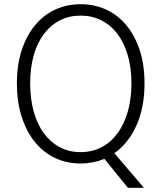

<svg xmlns="http://www.w3.org/2000/svg" viewBox="-20 -762 766 910"><path d="M475 -9Q420 13 362 13Q296 13 240.5 -13.5Q185 -40 145 -89.5Q105 -139 82.5 -209.5Q60 -280 60 -367Q60 -454 82.5 -523Q105 -592 145 -641Q185 -690 240.5 -716Q296 -742 362 -742Q429 -742 484.5 -716Q540 -690 580 -641Q620 -592 642.5 -523Q665 -454 665 -367Q665 -252 626.5 -167Q588 -82 522 -36L662 128H586ZM362 -41Q416 -41 460.5 -64Q505 -87 536.5 -129.5Q568 -172 585.5 -232.5Q603 -293 603 -367Q603 -441 585.5 -500.5Q568 -560 536.5 -601.5Q505 -643 460.5 -665.5Q416 -688 362 -688Q308 -688 264 -665.5Q220 -643 188.5 -601.5Q157 -560 140 -500.5Q123 -441 123 -367Q123 -293 140 -232.5Q157 -172 188.5 -129.5Q220 -87 264 -64Q308 -41 362 -41Z"/></svg>

Font: SpoqaHanSans-Light
Style: Regular
Weight: 300
Designer: [Spoqa Han Sans] Dong-huui Kim \uAE40 \uB3D9 \uD718  Younghwa Kang \uAC15 \uC601 \uD654  [Noto Sans] Ryoko NISHIZUKA \u8
Foundry: Spoqa (http://www.spoqa-han-sans.com)
Version: Version 2.000